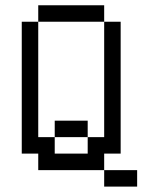

<svg xmlns="http://www.w3.org/2000/svg" viewBox="-20 -645 540 728"><path d="M500 62.5V0H375V62.5ZM375 0V-62.5H437.5Q437.5 -62.5 437.5 -562.5H375V-125H312.5V-62.5H187.5V-125H125V-562.5H62.5Q62.5 -562.5 62.5 -62.5H125V0ZM187.5 -125H312.5V-187.5H187.5ZM125 -562.5H375V-625H125Z"/></svg>

Font: CalcUnifontExMono
Style: Regular
Weight: 500
Version: Version 15.0.06